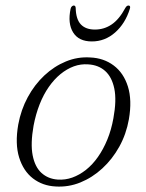

<svg xmlns="http://www.w3.org/2000/svg" viewBox="-20 -667 530 695"><path d="M306.5 -459Q355.5 -457 391.5 -430Q427.5 -403 443 -353.8Q458.5 -304.5 446.5 -235Q437 -181.5 411.8 -136Q386.5 -90.5 350.2 -57.2Q314 -24 270.8 -6.5Q227.5 11 181 8Q134 5.5 99.2 -21.2Q64.5 -48 49.2 -97.2Q34 -146.5 46 -216Q56 -270 80.5 -315.2Q105 -360.5 140.5 -393.8Q176 -427 218.5 -444.5Q261 -462 306.5 -459ZM188.5 -17Q215.5 -15 241.5 -24.2Q267.5 -33.5 291.2 -52.2Q315 -71 334.5 -98.8Q354 -126.5 368.5 -161.8Q383 -197 390.5 -239Q402.5 -304 393.8 -346.2Q385 -388.5 360.5 -410.2Q336 -432 299 -434Q272.5 -436 247.2 -426.8Q222 -417.5 199 -398.8Q176 -380 156.8 -352.5Q137.5 -325 123.5 -289.5Q109.5 -254 101.5 -212Q90 -147 98.2 -104.8Q106.5 -62.5 130.2 -41Q154 -19.5 188.5 -17ZM323.5 -560Q357 -560 384.2 -578.5Q411.5 -597 433.5 -638Q438.5 -647 445 -647Q449 -647 450.5 -644.2Q452 -641.5 450 -635Q433.5 -582 396.8 -549.5Q360 -517 312.5 -517Q265 -517 244.8 -549.5Q224.5 -582 235.5 -635Q237 -641.5 240.5 -644.2Q244 -647 247 -647Q253.5 -647 254 -638Q255 -597 272.8 -578.5Q290.5 -560 323.5 -560Z"/></svg>

Font: Fraunces ExtraLight
Style: Italic
Weight: 250
Italic angle: -16°
Version: Version 1.000;[b76b70a41]